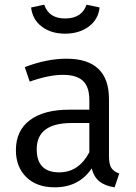

<svg xmlns="http://www.w3.org/2000/svg" viewBox="-20 -789 582 821"><path d="M233 -52Q317 -52 362 -138V-263H287Q137 -263 137 -151Q137 -52 233 -52ZM446 -365V-121Q446 -86 456.5 -70.5Q467 -55 490 -47L470 12Q430 6 406 -12.5Q382 -31 372 -69Q318 12 214 12Q137 12 92.5 -31.5Q48 -75 48 -147Q48 -230 107.5 -275Q167 -320 276 -320H362V-361Q362 -418 334.5 -443.5Q307 -469 249 -469Q189 -469 107 -440L86 -502Q180 -538 264 -538Q446 -538 446 -365ZM258 -645Q199 -645 159 -675Q119 -705 113 -757L169 -769Q189 -710 258 -710Q330 -710 350 -769L406 -757Q400 -705 359 -675Q318 -645 258 -645Z"/></svg>

Font: FiraSans
Style: Regular
Weight: 350
Designer: Carrois Corporate & Edenspiekermann AG
Foundry: Carrois Corporate GbR & Edenspiekermann AG
Version: Version 3.106;PS 003.106;hotconv 1.0.70;makeotf.lib2.5.58329